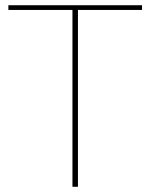

<svg xmlns="http://www.w3.org/2000/svg" viewBox="-20 -714 575 734"><path d="M257 0V-676H12V-694H523V-676H278V0Z"/></svg>

Font: Cantarell Thin
Style: Regular
Weight: 100
Designer: Dave Crossland, Nikolaus Waxweiler, Florian Fecher, Jacques Le Bailly, Eben Sorkin, Alexei Vanyashin, Alexios Zavras, Em
Version: Version 0.303